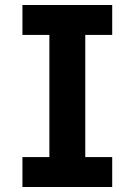

<svg xmlns="http://www.w3.org/2000/svg" viewBox="-20 -750 540 770"><path d="M70 0V-120H178V-610H70V-730H430V-610H322V-120H430V0Z"/></svg>

Font: M PLUS 1 Code
Style: Bold
Weight: 700
Designer: Coji Morishita
Foundry: UNDERFOREST DESIGN
Version: Version 1.002